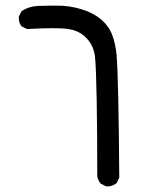

<svg xmlns="http://www.w3.org/2000/svg" viewBox="-20 -409 540 681"><path d="M356 252 337 242Q327 230 325 215Q325 65 323 -52Q321 -169 317 -207Q313 -245 288 -272.5Q263 -300 222.5 -306Q182 -312 76 -306L57 -315Q45 -329 47 -351L57 -370Q84 -387 115 -388Q146 -389 186 -389Q226 -389 268 -376.5Q310 -364 338 -340.5Q366 -317 378 -285Q390 -253 393.5 -214Q397 -175 399.5 -55.5Q402 64 403 221L394 240Q377 254 356 252Z"/></svg>

Font: NaniFont Regular
Style: Regular
Weight: 400
Designer: Nanigashitei
Version: Version 1.036